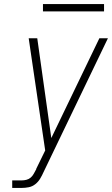

<svg xmlns="http://www.w3.org/2000/svg" viewBox="-20 -923 550 943"><path d="M40 0V-37H87Q98 -37 110 -40Q122 -43 131 -51Q140 -59 146 -70Q152 -81 158 -92V-93Q158 -93 158 -93.5Q158 -94 158 -94L202 -184L131 -666L121 -735H163L232 -245L468 -735H510L194 -78Q187 -62 177.5 -46Q168 -30 153.5 -18.5Q139 -7 121.5 -3.5Q104 0 87 0ZM491 -867H191V-903H491Z"/></svg>

Font: Iosevka SS04 XLt Obl
Style: Regular
Weight: 200
Italic angle: -9°
Monospace: yes
Designer: Belleve Invis
Foundry: Belleve Invis
Version: Version 19.0.0; ttfautohint (v1.8.4)